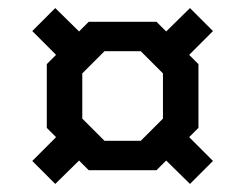

<svg xmlns="http://www.w3.org/2000/svg" viewBox="-20 -540 608 476"><path d="M117 -84 60 -141 119 -200 96 -223V-381L119 -404L60 -463L117 -520L176 -462L200 -486H368L392 -462L451 -520L508 -463L449 -404L472 -381V-223L449 -200L508 -141L451 -84L392 -142L368 -118H200L176 -142ZM239 -191H329L384 -246V-358L329 -413H239L184 -358V-246Z"/></svg>

Font: Tomorrow
Style: Regular
Weight: 400
Designer: Tony de Marco, Monica Rizzolli
Foundry: Just in Type
Version: Version 2.002